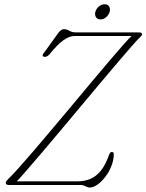

<svg xmlns="http://www.w3.org/2000/svg" viewBox="-20 -848 671 880"><path d="M352 0H23.5Q6.5 0 6.5 -9Q6.5 -14.5 9.5 -18.2Q12.5 -22 17 -27Q33.5 -42.5 63.2 -75.5Q93 -108.5 131.8 -153.8Q170.5 -199 215 -251.8Q259.5 -304.5 305.5 -359.5Q351.5 -414.5 395.2 -467Q439 -519.5 477.5 -564.5Q516 -609.5 544.5 -642Q573 -674.5 588.5 -688.5L596 -683H321.5Q298 -683 270.5 -663.5Q243 -644 206 -598Q199.5 -591.5 192.8 -588.8Q186 -586 181 -588Q174.5 -590.5 175.5 -595.8Q176.5 -601 184.5 -610L248 -698Q255 -706.5 261 -710.5Q267 -714.5 272.5 -714.5Q282.5 -714.5 289.8 -710.8Q297 -707 305.8 -703.2Q314.5 -699.5 329 -699.5H616Q625 -699.5 628 -697.2Q631 -695 631 -690.5Q631 -687.5 628 -683.8Q625 -680 618.5 -674Q608 -664 582.2 -634.5Q556.5 -605 519.5 -561.8Q482.5 -518.5 438.5 -466Q394.5 -413.5 348 -357.8Q301.5 -302 255.8 -247.8Q210 -193.5 170 -146.2Q130 -99 99.2 -63.8Q68.5 -28.5 52 -11.5L46 -17H337.5Q366 -17 392.2 -27.2Q418.5 -37.5 441 -64.2Q463.5 -91 480.5 -140Q483 -145.5 485.8 -148.5Q488.5 -151.5 493 -151.5Q497 -151.5 499.2 -148.8Q501.5 -146 501.5 -142Q501.5 -115.5 491 -88.2Q480.5 -61 463.5 -38.5Q446.5 -16 427.2 -2.2Q408 11.5 391 11.5Q384.5 11.5 378 8.5Q371.5 5.5 365 2.8Q358.5 0 352 0ZM440.5 -759Q426 -759 419.8 -769.5Q413.5 -780 417 -793.5Q421 -808 433 -818.2Q445 -828.5 460 -828.5Q474 -828.5 480.2 -818.2Q486.5 -808 482.5 -793.5Q478.5 -780 466.8 -769.5Q455 -759 440.5 -759Z"/></svg>

Font: Fraunces Thin
Style: Italic
Weight: 250
Italic angle: -16°
Version: Version 1.000;[b76b70a41]